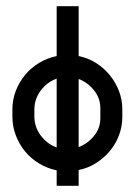

<svg xmlns="http://www.w3.org/2000/svg" viewBox="-20 -600 435 620"><path d="M234 -580V-419Q264 -413 289.5 -397Q315 -381 334 -358Q353 -335 364 -306.5Q375 -278 375 -247V-223Q375 -191 364 -162.5Q353 -134 334 -111.5Q315 -89 289.5 -73Q264 -57 234 -51V0H163V-50Q133 -56 106.5 -72Q80 -88 61 -111Q42 -134 31 -163Q20 -192 20 -224V-246Q20 -278 31 -306.5Q42 -335 61 -358Q80 -381 106.5 -397Q133 -413 163 -419V-580ZM91 -224Q91 -190 111.5 -162.5Q132 -135 163 -124V-346Q132 -335 111.5 -307.5Q91 -280 91 -246ZM304 -251Q304 -283 283.5 -308.5Q263 -334 234 -345V-125Q263 -136 283.5 -161Q304 -186 304 -218Z"/></svg>

Font: Googee
Style: Regular
Weight: 400
Designer: Peter Wiegel
Foundry: CATFonts Peter Wiegel
Version: 1.000